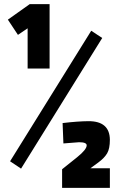

<svg xmlns="http://www.w3.org/2000/svg" viewBox="-20 -810 582 930"><path d="M512.2 4.9V100.1H280.8V9.8L354 -48.8Q399.9 -85.9 399.9 -106Q399.9 -121.1 362.8 -121.1L287.1 -115.2L283.2 -213.9Q356.4 -222.7 409.2 -223.1Q511.2 -223.1 512.2 -133.3Q512.2 -89.8 499 -67.4Q485.8 -44.9 456.1 -22.9L418 4.9ZM28.8 -28.8 421.9 -661.1 475.1 -626 82 6.8ZM220.2 -790V-478H113.8V-672.9L66.9 -641.1L18.1 -714.8L124 -790Z"/></svg>

Font: TitilliumWeb-Bold
Style: Bold
Weight: 700
Version: Version 1.001;PS 57.000;hotconv 1.0.70;makeotf.lib2.5.55311